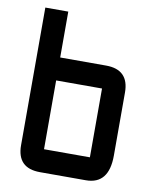

<svg xmlns="http://www.w3.org/2000/svg" viewBox="-79 -744 646 805"><g transform="rotate(10 244.0 -342.0)"><path d="M48.8 -683.6H146.5V-488.3H341.8Q439.5 -488.3 439.5 -390.6V-122.1Q439.5 0 341.8 0H146.5Q48.8 0 48.8 -97.7ZM341.8 -390.6H146.5V-97.7H341.8Z"/></g></svg>

Font: BabelStone Runic Norn
Style: Regular
Weight: 400
Designer: Andrew West
Foundry: BabelStone
Version: Version 3.002 March 14, 2022